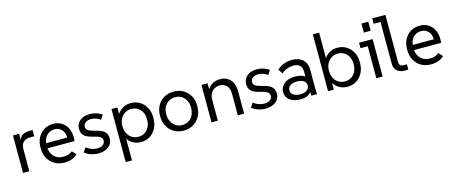

<svg xmlns="http://www.w3.org/2000/svg" viewBox="-50 -1456 5645 2382"><g transform="rotate(-15 2772.0 -265.0)"><path d="M75 0V-481H153V-358L142 -359Q149 -408 169.5 -435Q190 -462 220 -472.5Q250 -483 286 -483H327V-403H280Q222 -403 189 -374.5Q156 -346 156 -285V0Z M607 10Q536 10 481.5 -21.5Q427 -53 396.5 -109Q366 -165 366 -238V-248Q366 -318 394 -372.5Q422 -427 473 -459Q524 -491 591 -491Q660 -491 709 -457Q758 -423 781.5 -361Q805 -299 795 -216H424V-282H752L716 -247Q723 -302 708.5 -340.5Q694 -379 664 -400Q634 -421 592 -421Q546 -421 513.5 -399Q481 -377 463.5 -338.5Q446 -300 446 -248V-238Q446 -188 466 -148.5Q486 -109 523 -86.5Q560 -64 611 -64Q649 -64 678 -73.5Q707 -83 729 -102L775 -52Q747 -22 703.5 -6Q660 10 607 10Z M1044 9Q991 9 944.5 -7.5Q898 -24 869 -50L905 -106Q932 -83 969.5 -69Q1007 -55 1044 -55Q1089 -55 1117 -75.5Q1145 -96 1145 -129Q1145 -158 1126 -173Q1107 -188 1077.5 -196.5Q1048 -205 1015.5 -213.5Q983 -222 953.5 -236Q924 -250 905.5 -276Q887 -302 887 -347Q887 -411 934.5 -451Q982 -491 1062 -491Q1107 -491 1147.5 -477.5Q1188 -464 1218 -442L1182 -386Q1156 -405 1125.5 -416Q1095 -427 1061 -427Q1018 -427 991 -406.5Q964 -386 964 -353Q964 -325 983 -310Q1002 -295 1031.5 -286Q1061 -277 1094.5 -268.5Q1128 -260 1158 -245.5Q1188 -231 1206.5 -204.5Q1225 -178 1225 -133Q1225 -91 1202 -59Q1179 -27 1138 -9Q1097 9 1044 9Z M1340 200V-481H1416V-354L1401 -371Q1427 -426 1476 -458.5Q1525 -491 1588 -491Q1653 -491 1704 -460Q1755 -429 1784.5 -374Q1814 -319 1814 -247V-238Q1814 -164 1785 -108.5Q1756 -53 1705 -21.5Q1654 10 1588 10Q1527 10 1479 -21Q1431 -52 1405 -105L1421 -123V200ZM1576 -62Q1621 -62 1656.5 -84Q1692 -106 1712.5 -145.5Q1733 -185 1733 -238V-247Q1733 -299 1712.5 -337.5Q1692 -376 1656.5 -397.5Q1621 -419 1576 -419Q1531 -419 1494.5 -396.5Q1458 -374 1437 -334Q1416 -294 1416 -240Q1416 -187 1437 -146.5Q1458 -106 1494.5 -84Q1531 -62 1576 -62Z M2139 10Q2070 10 2016 -21.5Q1962 -53 1931 -109Q1900 -165 1900 -238V-247Q1900 -319 1931 -374Q1962 -429 2016 -460Q2070 -491 2139 -491Q2208 -491 2262 -460Q2316 -429 2347 -374.5Q2378 -320 2378 -249V-238Q2378 -165 2347 -109Q2316 -53 2262 -21.5Q2208 10 2139 10ZM2139 -62Q2186 -62 2222 -84.5Q2258 -107 2278 -146.5Q2298 -186 2298 -238V-249Q2298 -299 2278 -337Q2258 -375 2222 -397Q2186 -419 2139 -419Q2093 -419 2057 -397Q2021 -375 2000.5 -336Q1980 -297 1980 -247V-238Q1980 -186 2000.5 -146.5Q2021 -107 2057 -84.5Q2093 -62 2139 -62Z M2496 0V-481H2574V-351H2552Q2563 -392 2583.5 -419Q2604 -446 2629.5 -462Q2655 -478 2682 -484.5Q2709 -491 2733 -491Q2814 -491 2864.5 -439Q2915 -387 2915 -283V0H2834V-271Q2834 -348 2799.5 -382.5Q2765 -417 2712 -417Q2675 -417 2644.5 -400Q2614 -383 2595.5 -350.5Q2577 -318 2577 -270V0Z M3191 9Q3138 9 3091.5 -7.5Q3045 -24 3016 -50L3052 -106Q3079 -83 3116.5 -69Q3154 -55 3191 -55Q3236 -55 3264 -75.5Q3292 -96 3292 -129Q3292 -158 3273 -173Q3254 -188 3224.5 -196.5Q3195 -205 3162.5 -213.5Q3130 -222 3100.5 -236Q3071 -250 3052.5 -276Q3034 -302 3034 -347Q3034 -411 3081.5 -451Q3129 -491 3209 -491Q3254 -491 3294.5 -477.5Q3335 -464 3365 -442L3329 -386Q3303 -405 3272.5 -416Q3242 -427 3208 -427Q3165 -427 3138 -406.5Q3111 -386 3111 -353Q3111 -325 3130 -310Q3149 -295 3178.5 -286Q3208 -277 3241.5 -268.5Q3275 -260 3305 -245.5Q3335 -231 3353.5 -204.5Q3372 -178 3372 -133Q3372 -91 3349 -59Q3326 -27 3285 -9Q3244 9 3191 9Z M3778 0V-182L3768 -209V-311Q3768 -365 3740 -391.5Q3712 -418 3656 -418Q3619 -418 3578 -403Q3537 -388 3505 -359L3467 -416Q3502 -452 3553 -471.5Q3604 -491 3659 -491Q3715 -491 3757.5 -471Q3800 -451 3824 -411.5Q3848 -372 3848 -312V-158Q3848 -118 3848.5 -79Q3849 -40 3851 0ZM3636 10Q3551 10 3501 -29Q3451 -68 3451 -132Q3451 -173 3473.5 -207Q3496 -241 3539.5 -261Q3583 -281 3645 -281Q3728 -281 3774 -243.5Q3820 -206 3820 -144H3804Q3804 -70 3762 -30Q3720 10 3636 10ZM3651 -51Q3705 -51 3736.5 -73.5Q3768 -96 3768 -134Q3768 -172 3737 -194Q3706 -216 3651 -216Q3596 -216 3564 -194Q3532 -172 3532 -134Q3532 -96 3564.5 -73.5Q3597 -51 3651 -51Z M4241 10Q4177 10 4127.5 -23Q4078 -56 4052 -113L4067 -130V0H3993V-730H4074V-357L4058 -376Q4084 -429 4132 -460Q4180 -491 4241 -491Q4306 -491 4357 -460Q4408 -429 4437.5 -374Q4467 -319 4467 -247V-238Q4467 -164 4438 -108.5Q4409 -53 4358 -21.5Q4307 10 4241 10ZM4229 -62Q4274 -62 4309.5 -84Q4345 -106 4365.5 -145.5Q4386 -185 4386 -238V-247Q4386 -299 4365.5 -337.5Q4345 -376 4309.5 -397.5Q4274 -419 4229 -419Q4184 -419 4147.5 -396.5Q4111 -374 4090 -334Q4069 -294 4069 -240Q4069 -187 4090 -146.5Q4111 -106 4147.5 -84Q4184 -62 4229 -62Z M4613 0V-447L4649 -411H4520V-481H4694V0ZM4610 -587V-703H4698V-587Z M4974 0Q4916 0 4880 -33.5Q4844 -67 4844 -123V-697L4880 -661H4756V-730H4925V-122Q4925 -99 4940 -84Q4955 -69 4978 -69H5024V0Z M5315 10Q5244 10 5189.5 -21.5Q5135 -53 5104.5 -109Q5074 -165 5074 -238V-248Q5074 -318 5102 -372.5Q5130 -427 5181 -459Q5232 -491 5299 -491Q5368 -491 5417 -457Q5466 -423 5489.5 -361Q5513 -299 5503 -216H5132V-282H5460L5424 -247Q5431 -302 5416.5 -340.5Q5402 -379 5372 -400Q5342 -421 5300 -421Q5254 -421 5221.5 -399Q5189 -377 5171.5 -338.5Q5154 -300 5154 -248V-238Q5154 -188 5174 -148.5Q5194 -109 5231 -86.5Q5268 -64 5319 -64Q5357 -64 5386 -73.5Q5415 -83 5437 -102L5483 -52Q5455 -22 5411.5 -6Q5368 10 5315 10Z"/></g></svg>

Font: SUSE
Style: Regular
Weight: 400
Designer: Rene Bieder
Foundry: SUSE
Version: Version 1.000